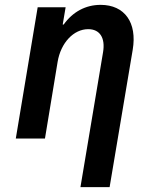

<svg xmlns="http://www.w3.org/2000/svg" viewBox="-20 -570 640 790"><path d="M45 0H165L217 -315C230 -394 283 -450 343 -450C391 -450 414 -414 404 -355L311 200H431L526 -365C545 -477 493 -550 394 -550C332 -550 279 -521 242 -469H238L250 -540H135Z"/></svg>

Font: CommitMono
Style: Bold Italic
Weight: 700
Monospace: yes
Designer: Eigil Nikolajsen
Foundry: Eigil Nikolajsen
Version: Version 1.143